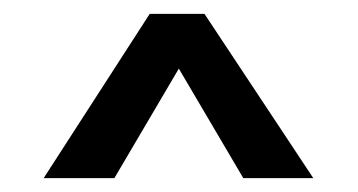

<svg xmlns="http://www.w3.org/2000/svg" viewBox="-20 -644 516 277"><path d="M43 -387 196 -624H275L432 -387H331L238 -545L145 -387Z"/></svg>

Font: Kanit
Style: Regular
Weight: 400
Designer: Katatrad Team
Foundry: CadsonDemak
Version: Version 2.000; ttfautohint (v1.8.3)